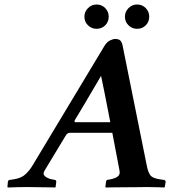

<svg xmlns="http://www.w3.org/2000/svg" viewBox="-20 -831 759 853"><path d="M355 -757Q355 -779 371 -795Q387 -811 409 -811Q432 -811 447.5 -795Q463 -779 463 -757Q463 -734 447.5 -718.5Q432 -703 409 -703Q387 -703 371 -718.5Q355 -734 355 -757ZM535 -757Q535 -779 551 -795Q567 -811 589 -811Q612 -811 627.5 -795Q643 -779 643 -757Q643 -734 627.5 -718.5Q612 -703 589 -703Q567 -703 551 -718.5Q535 -734 535 -757ZM633 -91Q637 -70 646.5 -54.5Q656 -39 692 -34L706 -32Q709 -32 712.5 -30Q716 -28 716 -23L712 0L710 2Q710 2 686.5 1Q663 0 634 0Q621 0 591 0.5Q561 1 528.5 1Q496 1 473 1.5Q450 2 450 2L448 0L451 -23Q452 -31 458 -32L469 -34Q487 -37 501 -45.5Q515 -54 511 -73L479 -241H290Q279 -241 271 -227L178 -73Q168 -57 181 -47Q194 -37 212 -34L223 -32Q230 -31 230 -23L227 0L225 2Q225 2 211 1.5Q197 1 176.5 1Q156 1 135.5 0.5Q115 0 101 0Q82 0 62 0.5Q42 1 28.5 1.5Q15 2 15 2L13 0L15 -23Q15 -28 18.5 -30Q22 -32 25 -32L39 -34Q75 -39 94 -57.5Q113 -76 124 -95L444 -627Q455 -645 469 -651.5Q483 -658 491 -658Q508 -658 515 -650.5Q522 -643 525 -627ZM316 -288H470Q462 -330 456 -360Q450 -390 444 -421Q438 -452 429 -494Q415 -470 395.5 -437Q376 -404 357.5 -372.5Q339 -341 326.5 -320.5Q314 -300 314 -300Q307 -288 316 -288Z"/></svg>

Font: Libertinus Serif SemiBold
Style: Italic
Weight: 600
Italic angle: -11.5°
Designer: Philipp H. Poll, Khaled Hosny
Foundry: Caleb Maclennan
Version: Version 7.051;RELEASE